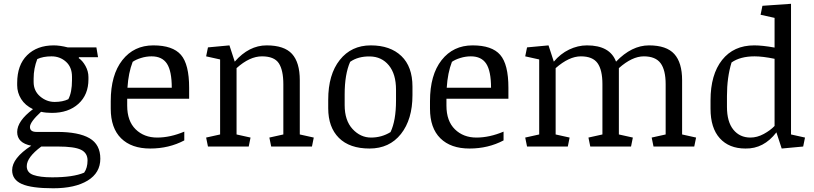

<svg xmlns="http://www.w3.org/2000/svg" viewBox="-20 -783 4348 1026"><path d="M364.7 -373Q364.7 -424.3 332.5 -453.1Q300.3 -481.9 255.4 -481.9Q210.4 -481.9 179.2 -467.3Q159.7 -417 159.7 -363.3V-344.7Q159.7 -297.4 194.3 -267.8Q229 -238.3 272 -238.3Q314.9 -238.3 345.2 -252.9Q364.7 -289.6 364.7 -354.5ZM123 105Q123 139.6 158.7 152.1Q194.3 164.6 258.8 164.6Q371.1 164.6 429.7 139.6Q447.8 114.3 447.8 74.2Q447.8 34.2 412.4 17.1Q377 0 290 0H200.7Q123 57.6 123 105ZM267.1 -540.5Q299.8 -540.5 341.8 -529.8H495.1L503.9 -477.5H402.3L400.4 -472.7Q421.4 -458.5 437 -430.2Q452.6 -401.9 452.6 -371.1V-358.9Q452.6 -276.9 399.2 -228.3Q345.7 -179.7 257.3 -179.7Q225.6 -179.7 199.2 -185.5Q140.1 -130.9 140.1 -104.5Q140.1 -78.1 174.8 -78.1H284.2Q400.4 -78.1 458.3 -44.4Q516.1 -10.7 516.1 64.9Q516.1 140.6 448.5 181.9Q380.9 223.1 264.6 223.1Q148.4 223.1 96.7 200.2Q44.9 177.2 44.9 126.5Q44.9 62 147 -4.4Q71.8 -19 71.8 -77.6Q71.8 -136.2 156.2 -199.7Q114.3 -219.7 93 -253.9Q71.8 -288.1 71.8 -327.1V-339.8Q71.8 -435.5 125 -488Q178.2 -540.5 267.1 -540.5Z M897.9 -314Q897.9 -402.8 872.3 -442.4Q846.7 -481.9 790 -481.9Q761.2 -481.9 733.4 -473.1Q705.6 -464.4 689 -452.6Q666 -393.6 661.1 -314ZM571.8 -202.1V-242.7Q571.8 -382.8 633.8 -461.7Q695.8 -540.5 799.3 -540.5Q902.8 -540.5 946.8 -490Q990.7 -439.5 990.7 -314V-255.4H659.7V-218.3Q659.7 -136.2 704.8 -92Q750 -47.9 819.8 -47.9Q889.6 -47.9 964.8 -79.6V-32.7Q882.8 10.7 782.7 10.7Q682.6 10.7 627.2 -43.9Q571.8 -98.6 571.8 -202.1Z M1582 -354.5V-64.5L1656.7 -47.9L1647 0H1429.2L1419.4 -47.9L1494.1 -64.5V-333Q1494.1 -407.7 1470 -444.8Q1445.8 -481.9 1379.9 -481.9Q1314 -481.9 1244.1 -418.9V-64.5L1318.8 -47.9L1309.1 0H1091.3L1081.5 -47.9L1156.2 -64.5V-465.3L1081.5 -481.9L1091.3 -529.8L1206.1 -540.5L1234.4 -453.6Q1310.5 -540.5 1404.8 -540.5Q1499 -540.5 1540.5 -494.9Q1582 -449.2 1582 -354.5Z M2096.2 -303.7Q2096.2 -387.2 2057.9 -433.8Q2019.5 -480.5 1956.5 -481.4Q1893.6 -482.4 1851.1 -452.6Q1821.8 -386.2 1821.8 -279.3V-221.2Q1821.8 -139.2 1864 -93.5Q1906.2 -47.9 1962.9 -47.9Q2019.5 -47.9 2066.9 -77.1Q2096.2 -138.7 2096.2 -245.6ZM1733.9 -204.6V-250Q1733.9 -384.8 1795.7 -462.6Q1857.4 -540.5 1961.4 -540.5Q2065.4 -540.5 2124.8 -483.6Q2184.1 -426.8 2184.1 -320.3V-274.4Q2184.1 -145 2122.6 -67.1Q2061 10.7 1954.6 10.7Q1848.1 10.7 1791 -46.1Q1733.9 -103 1733.9 -204.6Z M2604 -314Q2604 -402.8 2578.4 -442.4Q2552.7 -481.9 2496.1 -481.9Q2467.3 -481.9 2439.5 -473.1Q2411.6 -464.4 2395 -452.6Q2372.1 -393.6 2367.2 -314ZM2277.8 -202.1V-242.7Q2277.8 -382.8 2339.8 -461.7Q2401.9 -540.5 2505.4 -540.5Q2608.9 -540.5 2652.8 -490Q2696.8 -439.5 2696.8 -314V-255.4H2365.7V-218.3Q2365.7 -136.2 2410.9 -92Q2456.1 -47.9 2525.9 -47.9Q2595.7 -47.9 2670.9 -79.6V-32.7Q2588.9 10.7 2488.8 10.7Q2388.7 10.7 2333.3 -43.9Q2277.8 -98.6 2277.8 -202.1Z M2949.2 -418.9V-64.5L3023.9 -47.9L3014.2 0H2796.4L2786.6 -47.9L2861.3 -64.5V-465.3L2786.6 -481.9L2796.4 -529.8L2911.1 -540.5L2939.5 -453.6Q2974.6 -495.6 3021.2 -518.1Q3067.9 -540.5 3116.7 -540.5Q3239.3 -540.5 3272 -453.6Q3355.5 -540.5 3448.2 -540.5Q3541.5 -540.5 3583.3 -494.4Q3625 -448.2 3625 -354.5V-64.5L3699.7 -47.9L3689.9 0H3472.2L3462.4 -47.9L3537.1 -64.5V-333Q3537.1 -408.7 3510 -445.3Q3482.9 -481.9 3420.4 -481.9Q3357.9 -481.9 3287.1 -418.9V-64.5L3361.8 -47.9L3352.1 0H3134.3L3124.5 -47.9L3199.2 -64.5V-333Q3199.2 -409.2 3173.1 -445.6Q3147 -481.9 3084 -481.9Q3021 -481.9 2949.2 -418.9Z M3864.7 -270V-211.9Q3864.7 -132.3 3898.9 -90.1Q3933.1 -47.9 3990.2 -47.9Q4025.9 -47.9 4061.3 -67.1Q4096.7 -86.4 4119.1 -109.9V-468.8Q4055.7 -481.9 4012.2 -481.9Q3936 -481.9 3889.2 -449.2Q3864.7 -369.6 3864.7 -270ZM3776.9 -201.7V-247.1Q3776.9 -384.3 3838.6 -462.4Q3900.4 -540.5 4010.3 -540.5Q4054.2 -540.5 4119.1 -528.8V-687.5L4044.4 -704.1L4054.2 -752L4207 -762.7V-64.5L4281.7 -47.9L4272 0L4157.2 10.7L4128.9 -75.7Q4061 12.7 3963.4 10.7Q3876 10.7 3826.4 -44.2Q3776.9 -99.1 3776.9 -201.7Z"/></svg>

Font: NoticiaText-Regular
Style: Regular
Weight: 400
Designer: JM Sole
Foundry: JM Sole
Version: Version 1.003